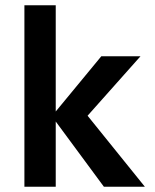

<svg xmlns="http://www.w3.org/2000/svg" viewBox="-20 -710 590 730"><path d="M375 0 191.9 -248V0H72.8V-689.9H191.9V-286.1L365.2 -496.1H514.2L313 -270L530.8 0Z"/></svg>

Font: Code New Roman
Style: Bold
Weight: 700
Monospace: yes
Designer: Sam Radian
Foundry: Code New Roman
Version: Version 1.508 October 19, 2014